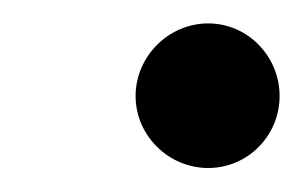

<svg xmlns="http://www.w3.org/2000/svg" viewBox="-20 -480 253 160"><path d="M93 -400C93 -367 120.5 -340 153.5 -340C186.5 -340 213 -367 213 -400C213 -433 186.5 -460.5 153.5 -460.5C120.5 -460.5 93 -433 93 -400Z"/></svg>

Font: Bodoni* 48pt
Style: Italic
Weight: 400
Italic angle: -13°
Version: Version 2.3